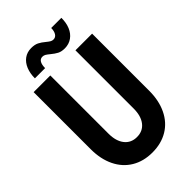

<svg xmlns="http://www.w3.org/2000/svg" viewBox="-270 -1002 1102 1102"><g transform="rotate(-45 281.0 -450.5)"><path d="M266.1 -805.7Q252 -817.4 242.9 -822.8Q233.9 -828.1 223.1 -828.1Q205.6 -828.1 196.8 -813Q188 -797.9 188 -770.5H105Q105 -810.5 117.9 -842Q130.9 -873.5 155.3 -891.1Q179.7 -908.7 212.9 -908.7Q241.2 -908.7 259.5 -899.4Q277.8 -890.1 297.4 -873.5Q310.5 -862.8 319.1 -857.7Q327.6 -852.5 337.9 -852.5Q356 -852.5 365.7 -868.2Q375.5 -883.8 375.5 -908.7H458Q458.5 -869.1 445.6 -837.9Q432.6 -806.6 407.5 -788.6Q382.3 -770.5 348.1 -770.5Q321.8 -770.5 304.2 -779.5Q286.6 -788.6 266.1 -805.7ZM43.9 -719.7H179.2V-247.1Q179.2 -187 206.5 -152.3Q233.9 -117.7 281.2 -117.7Q329.1 -117.7 356.2 -152.3Q383.3 -187 383.3 -247.1V-719.7H518.6V-256.3Q518.6 -176.3 489.7 -116.5Q460.9 -56.6 407.2 -24.4Q353.5 7.8 281.2 7.8Q209.5 7.8 155.8 -24.4Q102.1 -56.6 73 -116.5Q43.9 -176.3 43.9 -256.3Z"/></g></svg>

Font: Reddit Mono
Style: Bold
Weight: 700
Designer: Stephen Hutchings
Foundry: Reddit
Version: Version 1.009